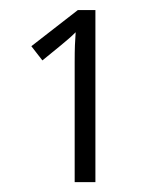

<svg xmlns="http://www.w3.org/2000/svg" viewBox="-20 -369 319 389"><path d="M173.3 0H131.3V-243.7Q131.3 -264.6 131.8 -277.3Q132.3 -290 133.3 -303.7Q125.5 -295.9 119.1 -290.5Q112.8 -285.2 103 -276.9L65.9 -246.6L43.5 -275.4L137.7 -348.6H173.3Z"/></svg>

Font: NotoSansOldHungarianUI
Style: Regular
Weight: 400
Designer: Monotype Design Team
Foundry: Monotype Imaging Inc.
Version: Version 1001.000; ttfautohint (v1.8.4.7-5d5b)